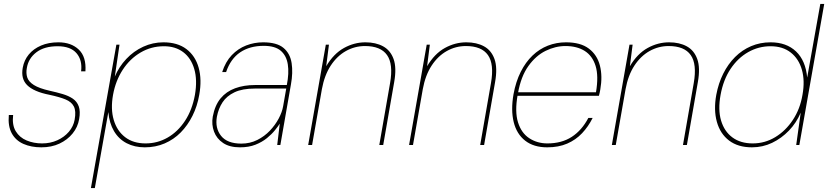

<svg xmlns="http://www.w3.org/2000/svg" viewBox="-20 -740 4227 980"><path d="M191 12Q139 12 99.5 -5.5Q60 -23 40 -59.5Q20 -96 25 -153H47Q41 -102 60.5 -70Q80 -38 116 -23Q152 -8 195 -8Q237 -8 272.5 -24Q308 -40 331.5 -67.5Q355 -95 361 -129Q369 -173 357 -196.5Q345 -220 314.5 -232.5Q284 -245 233 -256Q192 -264 163.5 -276.5Q135 -289 118.5 -305.5Q102 -322 96.5 -344Q91 -366 96 -394Q103 -433 127 -462Q151 -491 189.5 -507.5Q228 -524 278 -524Q343 -524 382 -487Q421 -450 416 -376H394Q401 -433 370.5 -468.5Q340 -504 274 -504Q206 -504 165.5 -473Q125 -442 117 -393Q112 -367 119 -345Q126 -323 153 -306Q180 -289 233 -277Q269 -269 299.5 -260Q330 -251 351.5 -236.5Q373 -222 382 -197Q391 -172 384 -132Q377 -91 350.5 -58.5Q324 -26 283.5 -7Q243 12 191 12Z M444 220 574 -512H590L566 -349Q587 -399 624.5 -439Q662 -479 711 -501.5Q760 -524 814 -524Q886 -524 931.5 -489.5Q977 -455 994 -394.5Q1011 -334 997 -256Q987 -198 962.5 -149Q938 -100 902.5 -64Q867 -28 820.5 -8Q774 12 719 12Q667 12 626.5 -9Q586 -30 562 -70.5Q538 -111 533 -168L464 220ZM723 -8Q784 -8 836 -38Q888 -68 924.5 -123.5Q961 -179 975 -256Q988 -332 971.5 -388Q955 -444 915 -474Q875 -504 817 -504Q752 -504 697.5 -472Q643 -440 606.5 -384Q570 -328 557 -256Q544 -184 560.5 -128Q577 -72 618.5 -40Q660 -8 723 -8Z M1205 12Q1152 12 1119 -10Q1086 -32 1072.5 -68Q1059 -104 1066 -145Q1077 -203 1106 -238Q1135 -273 1180 -289.5Q1225 -306 1281 -306H1444Q1456 -367 1449 -411.5Q1442 -456 1413 -481Q1384 -506 1326 -506Q1255 -506 1206 -473Q1157 -440 1134 -372H1114Q1131 -425 1163 -458.5Q1195 -492 1236.5 -508Q1278 -524 1323 -524Q1393 -524 1427 -495.5Q1461 -467 1468.5 -418Q1476 -369 1465 -309L1411 0H1395L1408 -109Q1400 -96 1383.5 -75.5Q1367 -55 1342.5 -35Q1318 -15 1284 -1.5Q1250 12 1205 12ZM1212 -7Q1256 -7 1293 -25.5Q1330 -44 1357.5 -73Q1385 -102 1402.5 -135Q1420 -168 1425 -197L1441 -288H1281Q1217 -288 1177 -269Q1137 -250 1116 -218Q1095 -186 1087 -144Q1077 -86 1108.5 -46.5Q1140 -7 1212 -7Z M1553 0 1643 -512H1659L1645 -402Q1683 -466 1735.5 -495Q1788 -524 1845 -524Q1898 -524 1935.5 -503.5Q1973 -483 1989 -438.5Q2005 -394 1992 -321L1936 0H1916L1971 -316Q1988 -413 1955.5 -459Q1923 -505 1843 -505Q1791 -505 1745.5 -479.5Q1700 -454 1668 -405Q1636 -356 1623 -285L1573 0Z M2068 0 2158 -512H2174L2160 -402Q2198 -466 2250.5 -495Q2303 -524 2360 -524Q2413 -524 2450.5 -503.5Q2488 -483 2504 -438.5Q2520 -394 2507 -321L2451 0H2431L2486 -316Q2503 -413 2470.5 -459Q2438 -505 2358 -505Q2306 -505 2260.5 -479.5Q2215 -454 2183 -405Q2151 -356 2138 -285L2088 0Z M2773 12Q2704 12 2660.5 -22Q2617 -56 2602 -117Q2587 -178 2601 -259Q2613 -324 2638 -373.5Q2663 -423 2698 -456.5Q2733 -490 2776.5 -507Q2820 -524 2869 -524Q2943 -524 2985.5 -492Q3028 -460 3042 -405.5Q3056 -351 3044 -283Q3043 -274 3041 -267.5Q3039 -261 3037 -251H2611L2614 -269H3022Q3036 -352 3020 -403.5Q3004 -455 2964.5 -480Q2925 -505 2866 -505Q2815 -505 2765 -480.5Q2715 -456 2677 -403Q2639 -350 2624 -265L2622 -255Q2607 -170 2624 -115.5Q2641 -61 2681.5 -34.5Q2722 -8 2774 -8Q2847 -8 2898.5 -41.5Q2950 -75 2983 -138H3005Q2983 -94 2951 -60Q2919 -26 2875 -7Q2831 12 2773 12Z M3103 0 3193 -512H3209L3195 -402Q3233 -466 3285.5 -495Q3338 -524 3395 -524Q3448 -524 3485.5 -503.5Q3523 -483 3539 -438.5Q3555 -394 3542 -321L3486 0H3466L3521 -316Q3538 -413 3505.5 -459Q3473 -505 3393 -505Q3341 -505 3295.5 -479.5Q3250 -454 3218 -405Q3186 -356 3173 -285L3123 0Z M3818 12Q3747 12 3701.5 -22.5Q3656 -57 3639 -118Q3622 -179 3636 -256Q3647 -315 3671.5 -364Q3696 -413 3732 -449Q3768 -485 3814 -504.5Q3860 -524 3913 -524Q3994 -524 4043 -477.5Q4092 -431 4100 -344L4167 -720H4187L4060 0H4044L4067 -165Q4045 -113 4007 -73.5Q3969 -34 3921 -11Q3873 12 3818 12ZM3822 -8Q3884 -8 3937 -40Q3990 -72 4027 -128Q4064 -184 4076 -256Q4089 -328 4073 -384Q4057 -440 4016 -472Q3975 -504 3913 -504Q3852 -504 3799 -474Q3746 -444 3709 -388.5Q3672 -333 3658 -256Q3644 -180 3660.5 -124.5Q3677 -69 3718.5 -38.5Q3760 -8 3822 -8Z"/></svg>

Font: DM Sans 12pt Thin
Style: Italic
Weight: 250
Italic angle: -10°
Version: Version 4.004;gftools[0.9.30]